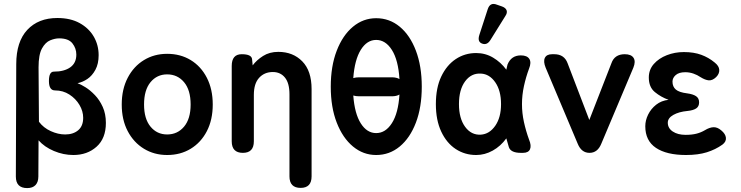

<svg xmlns="http://www.w3.org/2000/svg" viewBox="-20 -781 3786 981"><path d="M119 180Q61 180 61 121L63 -453Q63 -568 119.5 -628.5Q176 -689 273 -689Q340 -689 387 -663Q434 -637 459 -594Q484 -551 484 -499Q484 -455 467.5 -424.5Q451 -394 426.5 -377.5Q402 -361 376 -356Q393 -350 417 -335Q441 -320 465 -295Q489 -270 505 -234.5Q521 -199 521 -153Q521 -74 473.5 -31.5Q426 11 355 11Q304 11 255.5 -9.5Q207 -30 177 -64L176 121Q176 149 161.5 164.5Q147 180 119 180ZM313 -94Q354 -94 379.5 -115.5Q405 -137 405 -179Q405 -213 386 -245Q367 -277 334.5 -298Q302 -319 261 -319Q230 -319 230 -367Q230 -415 255 -415Q308 -415 339 -437Q370 -459 370 -502Q370 -534 350 -559.5Q330 -585 282 -585Q261 -585 236.5 -575Q212 -565 194.5 -533.5Q177 -502 177 -437L179 -159Q202 -128 239.5 -111Q277 -94 313 -94Z M834 11Q768 11 715.5 -21Q663 -53 632.5 -111Q602 -169 602 -247Q602 -325 632.5 -383.5Q663 -442 715.5 -474Q768 -506 834 -506Q902 -506 954.5 -474Q1007 -442 1037 -383.5Q1067 -325 1067 -247Q1067 -169 1037 -111Q1007 -53 954.5 -21Q902 11 834 11ZM834 -94Q887 -94 920.5 -134Q954 -174 954 -247Q954 -321 920.5 -361Q887 -401 834 -401Q782 -401 749 -361Q716 -321 716 -247Q716 -174 749 -134Q782 -94 834 -94Z M1221 0Q1164 0 1164 -59V-444Q1164 -504 1215 -504Q1266 -504 1268 -478L1271 -447Q1291 -474 1324 -495Q1357 -516 1402 -516Q1477 -516 1524.5 -467.5Q1572 -419 1572 -326V120Q1572 179 1516 179Q1459 179 1459 120V-299Q1459 -356 1436 -384.5Q1413 -413 1374 -413Q1331 -413 1304 -383.5Q1277 -354 1277 -296V-59Q1277 0 1221 0Z M1902 11Q1836 11 1783.5 -32.5Q1731 -76 1700.5 -154.5Q1670 -233 1670 -338Q1670 -443 1700.5 -522Q1731 -601 1783.5 -644.5Q1836 -688 1902 -688Q1970 -688 2022.5 -644.5Q2075 -601 2105 -522Q2135 -443 2135 -338Q2135 -233 2105 -154.5Q2075 -76 2022.5 -32.5Q1970 11 1902 11ZM1982 -386Q2006 -386 2021 -377Q2015 -474 1982.5 -525.5Q1950 -577 1902 -577Q1855 -577 1823.5 -526.5Q1792 -476 1785 -382Q1798 -386 1815 -386ZM1902 -101Q1950 -101 1982.5 -152Q2015 -203 2021 -298Q2006 -289 1982 -289H1815Q1798 -289 1785 -293Q1792 -200 1823.5 -150.5Q1855 -101 1902 -101Z M2413 11Q2355 11 2308.5 -19.5Q2262 -50 2234.5 -108.5Q2207 -167 2207 -249Q2207 -332 2234.5 -390Q2262 -448 2308.5 -479Q2355 -510 2413 -510Q2460 -510 2499.5 -486.5Q2539 -463 2567 -425Q2568 -432 2570 -438Q2572 -444 2573 -451Q2592 -498 2641 -498Q2673 -498 2684.5 -480Q2696 -462 2683 -430Q2667 -387 2657 -341Q2647 -295 2647 -249Q2647 -203 2657 -157.5Q2667 -112 2683 -68Q2696 -37 2688 -18.5Q2680 0 2652 0H2641Q2590 0 2580 -29Q2577 -40 2573.5 -51.5Q2570 -63 2567 -74Q2538 -34 2497.5 -11.5Q2457 11 2413 11ZM2437 -93Q2481 -96 2510.5 -138.5Q2540 -181 2540 -249Q2540 -318 2510.5 -360.5Q2481 -403 2437 -405Q2388 -408 2356.5 -365.5Q2325 -323 2325 -249Q2325 -176 2356.5 -133Q2388 -90 2437 -93ZM2486 -577Q2469 -549 2444 -558Q2418 -567 2429 -602L2472 -734Q2484 -771 2519 -757L2545 -748Q2564 -741 2568.5 -728Q2573 -715 2562 -699Z M2992 0Q2951 0 2932 -46L2768 -435Q2755 -467 2764 -485.5Q2773 -504 2801 -504H2812Q2863 -504 2880 -458L2991 -168L3104 -458Q3120 -504 3172 -504Q3205 -504 3217 -485.5Q3229 -467 3216 -435L3052 -46Q3033 0 2992 0Z M3485 11Q3386 11 3331.5 -25.5Q3277 -62 3277 -136Q3277 -166 3291.5 -195.5Q3306 -225 3332.5 -246Q3359 -267 3396 -271Q3357 -285 3326 -310.5Q3295 -336 3295 -385Q3295 -425 3320.5 -454Q3346 -483 3387 -499Q3428 -515 3474 -515Q3525 -515 3563 -501Q3601 -487 3631 -462Q3654 -444 3655 -424Q3656 -404 3639 -387Q3620 -369 3601.5 -370.5Q3583 -372 3559 -387Q3543 -398 3523 -405Q3503 -412 3481 -412Q3449 -412 3432.5 -397.5Q3416 -383 3416 -364Q3416 -338 3433 -323.5Q3450 -309 3491 -304Q3521 -300 3536.5 -289.5Q3552 -279 3552 -258Q3552 -237 3537 -227Q3522 -217 3492 -214Q3449 -210 3420.5 -194Q3392 -178 3392 -154Q3392 -126 3417.5 -109Q3443 -92 3483 -92Q3515 -92 3538.5 -98Q3562 -104 3582 -116Q3605 -130 3625 -131Q3645 -132 3665 -115Q3687 -97 3689 -77Q3691 -57 3671 -42Q3636 -17 3591.5 -3Q3547 11 3485 11Z"/></svg>

Font: Zen Maru Gothic
Style: Bold
Weight: 700
Designer: Yoshimichi Ohira
Foundry: Positype
Version: Version 1.001